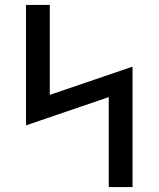

<svg xmlns="http://www.w3.org/2000/svg" viewBox="-20 -755 640 775"><path d="M419 0V-363L85 -249V-735H181V-372L515 -486V0Z"/></svg>

Font: Iosevka Fixed Medium Extended
Style: Regular
Weight: 500
Width: 7
Monospace: yes
Designer: Belleve Invis
Foundry: Belleve Invis
Version: Version 24.1.1; ttfautohint (v1.8.4)